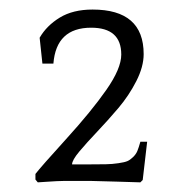

<svg xmlns="http://www.w3.org/2000/svg" viewBox="-20 -685 382 402"><path d="M68.8 -551.8 63 -606Q77.6 -631.3 105.2 -648.2Q132.8 -665 173.8 -665Q280.8 -665 280.8 -571.8Q280.8 -545.4 265.4 -515.1Q250 -484.9 227.8 -458.7Q205.6 -432.6 183.6 -409.4Q161.6 -386.2 146.2 -367.9Q130.9 -349.6 130.9 -340.8H164.1Q188.5 -340.8 201.7 -341.1Q214.8 -341.3 228 -343.3Q241.2 -345.2 246.8 -347.7Q252.4 -350.1 258.5 -356Q264.6 -361.8 267.6 -368.9Q270.5 -376 273.9 -388.2H288.1L278.8 -308.1L273.9 -303.2Q271 -303.2 225.3 -304.7Q179.7 -306.2 168.9 -306.2H115.2Q107.9 -306.2 98.6 -305.7Q89.4 -305.2 77.4 -304.4Q65.4 -303.7 59.1 -303.2L54.2 -309.1V-320.8Q65.4 -335.4 118.4 -393.8Q171.4 -452.1 202.6 -496.8Q233.9 -541.5 233.9 -570.8Q233.9 -627 170.9 -627Q97.7 -627 91.8 -551.8Z"/></svg>

Font: Quattrocento Roman
Style: Regular
Weight: 400
Designer: Pablo Impallari
Foundry: Pablo Impallari. www.impallari.com Igino Marini. www.ikern.com
Version: Version 1.000